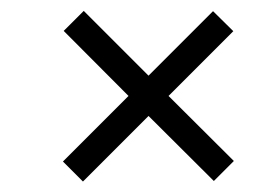

<svg xmlns="http://www.w3.org/2000/svg" viewBox="-20 -487 496 356"><path d="M133.8 -150.4 96.7 -187.5 218.3 -309.1 98.1 -429.7 135.3 -466.8 255.4 -346.7 375 -466.3 412.6 -429.2 292.5 -309.1 413.6 -188.5 376.5 -151.4 255.4 -272Z"/></svg>

Font: Elstob 10pt SemiBold
Style: Italic
Weight: 600
Italic angle: -20°
Designer: Peter S. Baker
Version: Version 1.015